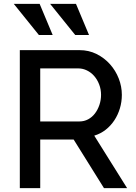

<svg xmlns="http://www.w3.org/2000/svg" viewBox="-20 -968 700 988"><path d="M82 0V-710H389Q437 -710 477 -690Q517 -670 546 -637.5Q575 -605 591 -564Q607 -523 607 -480Q607 -444 597 -410.5Q587 -377 568.5 -349Q550 -321 524 -300.5Q498 -280 465 -270L634 0H515L359 -250H187V0ZM187 -343H388Q413 -343 433.5 -354Q454 -365 468.5 -384Q483 -403 491.5 -428Q500 -453 500 -480Q500 -508 490.5 -533Q481 -558 465 -576.5Q449 -595 427.5 -605.5Q406 -616 383 -616H187ZM180 -788H251L184 -948H51ZM367 -788H438L371 -948H238Z"/></svg>

Font: Rising Sun Medium
Style: Regular
Weight: 500
Designer: Matt McInerney, Pablo Impallari, Rodrigo Fuenzalida (Raleway font), Stephen Hutchings (Greek), Cristiano Sobral (main ch
Foundry: The Rising Sun Project Authors
Version: Version 4.327; ttfautohint (v1.8.4.7-5d5b-dirty)